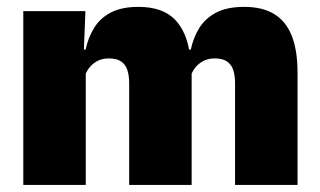

<svg xmlns="http://www.w3.org/2000/svg" viewBox="-20 -524 906 544"><path d="M646 0V-288Q646 -310 640.8 -325.8Q635.5 -341.5 623 -350Q610.5 -358.5 588.5 -358.5Q571 -358.5 557.8 -352Q544.5 -345.5 535.2 -334.8Q526 -324 521 -310.5L505.5 -383.5H520.5Q528 -418 545 -445.2Q562 -472.5 592.8 -488.5Q623.5 -504.5 672 -504.5Q724 -504.5 757.2 -484Q790.5 -463.5 806.8 -422.2Q823 -381 823 -318.5V0ZM46 0V-492.5H222L216.5 -352.5L223 -348V0ZM346 0V-288Q346 -310 340.8 -325.8Q335.5 -341.5 323 -350Q310.5 -358.5 288.5 -358.5Q271 -358.5 257.8 -352Q244.5 -345.5 235.2 -334.8Q226 -324 221 -310.5L194 -383.5H222.5Q230 -418 246.8 -445.2Q263.5 -472.5 294 -488.5Q324.5 -504.5 372 -504.5Q440.5 -504.5 475.2 -469Q510 -433.5 518.5 -366.5Q519.5 -356.5 521.2 -341Q523 -325.5 523 -314V0Z"/></svg>

Font: Anek Telugu Medium ExtraBold
Style: Regular
Weight: 800
Version: Version 1.003